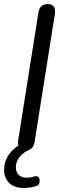

<svg xmlns="http://www.w3.org/2000/svg" viewBox="-34 -732 310 944"><path d="M83.6 192.3Q35.5 192.3 10.8 166.9Q-13.8 141.5 -13.8 103Q-13.8 63.9 6.8 32.3Q27.5 0.8 63.2 -20.7L63.4 -3.5Q57.7 -10.4 55.3 -20.3Q53 -30.1 55.4 -42L154.8 -670.2Q158.2 -691.1 169.6 -701.5Q180.9 -711.9 201.3 -711.9Q221.6 -711.9 230.6 -699.3Q239.6 -686.7 235.7 -662.4L136.3 -35.3Q133.9 -20.2 127.6 -10.3Q121.3 -0.3 109.6 4.6Q77.4 19.2 60.7 41.6Q44 64 44 90.5Q44 113.7 57.7 127.7Q71.4 141.8 97.1 141.8Q105.6 141.8 114.4 140.5Q123.2 139.3 133.7 135.7Q146 131.8 152.7 136.9Q159.3 142.1 160.8 151.7Q162.3 161.2 158.7 169.9Q155 178.5 146.2 181.9Q132.3 186.9 115.1 189.6Q97.9 192.3 83.6 192.3Z"/></svg>

Font: Nunito ExtraLight
Style: Italic
Weight: 200
Italic angle: -9°
Designer: Vernon Adams
Foundry: Vernon Adams
Version: Version 3.602